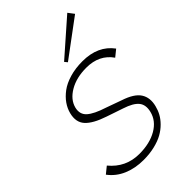

<svg xmlns="http://www.w3.org/2000/svg" viewBox="-266 -996 1105 1105"><g transform="rotate(-45 286.0 -444.0)"><path d="M486.8 -159.2Q480.5 -133.3 467.8 -109.9Q455.1 -86.4 432.9 -64Q410.6 -41.5 381.3 -25.1Q352.1 -8.8 310.3 1.2Q268.6 11.2 219.2 11.2Q151.9 11.2 96.7 -12.2Q41.5 -35.6 5.9 -83L46.9 -116.2Q117.2 -30.8 227.1 -30.8Q312 -30.8 370.4 -64.7Q428.7 -98.6 442.9 -157.2Q454.6 -204.6 431.4 -233.4Q408.2 -262.2 346.2 -282.2Q339.8 -284.2 294.9 -299.6Q250 -314.9 244.1 -316.9Q162.6 -344.2 129.2 -380.9Q95.7 -417.5 110.8 -478Q118.7 -509.3 138.2 -537.4Q157.7 -565.4 189.2 -588.9Q220.7 -612.3 267.8 -626.2Q314.9 -640.1 372.1 -640.1Q498 -640.1 561 -554.2L520 -521Q466.3 -598.1 361.8 -598.1Q280.8 -598.1 224.4 -564.9Q168 -531.7 154.8 -480Q143.6 -434.1 174.8 -406.2Q206.1 -378.4 279.8 -355Q299.3 -348.6 372.1 -321.8Q450.2 -296.4 475.8 -256.1Q501.5 -215.8 486.8 -159.2ZM507.8 -898.9 535.2 -862.8 309.1 -694.8 294.9 -711.9Z"/></g></svg>

Font: Sinkin Sans 200 X Light Italic
Style: Regular
Weight: 200
Italic angle: -112°
Designer: Keith Bates
Foundry: K-Type
Version: Sinkin Sans (version 1.0)  by Keith Bates   •   © 2014   www